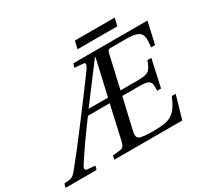

<svg xmlns="http://www.w3.org/2000/svg" viewBox="-216 -1048 1355 1278"><g transform="rotate(-30 461.5 -409.0)"><path d="M477 -759H783L797 -818H491ZM-53 0H185L193 -29L134 -34C116 -36 113 -50 127 -71C183 -159 248 -250 316 -341H483L425 -83C417 -49 408 -37 384 -35L328 -29L322 0H844L895 -176H865C814 -53 769 -35 646 -35C597 -35 547 -38 534 -48C519 -60 518 -75 529 -122L580 -341H711C799 -341 802 -320 798 -255H828L874 -464H844C818 -395 807 -379 719 -379H588L645 -628C650 -652 656 -657 673 -657H794C920 -657 917 -615 908 -525H938L976 -692H406L397 -663L464 -657C482 -656 484 -642 452 -599C331 -435 155 -199 54 -76C32 -48 17 -35 -11 -32L-45 -29ZM343 -379 550 -654H555L492 -379Z"/></g></svg>

Font: Heuristica
Style: Italic
Weight: 400
Italic angle: -13°
Version: Version 1.0.1